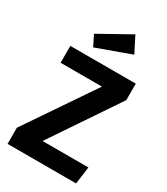

<svg xmlns="http://www.w3.org/2000/svg" viewBox="-227 -1044 994 1143"><g transform="rotate(30 269.5 -472.5)"><path d="M503 -579 193 -119H508L492 0H21V-111L337 -576H53V-692H503ZM409 -837 175 -752 139 -825 354 -945Z"/></g></svg>

Font: FiraSans
Style: Regular
Weight: 600
Designer: Carrois Corporate & Edenspiekermann AG
Foundry: Carrois Corporate GbR & Edenspiekermann AG
Version: Version 3.106;PS 003.106;hotconv 1.0.70;makeotf.lib2.5.58329